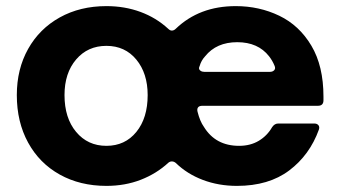

<svg xmlns="http://www.w3.org/2000/svg" viewBox="-20 -596 1113 628"><path d="M35 -285Q35 -370 72 -436Q109 -502 175.5 -539Q242 -576 328 -576Q388 -576 439.5 -557Q491 -538 530 -502Q536 -496 542 -496Q549 -496 555 -502Q632 -576 751 -576Q828 -576 893.5 -544.5Q959 -513 998.5 -446.5Q1038 -380 1038 -280V-268Q1038 -250 1020 -250H642Q632 -250 628 -245Q624 -240 626 -231Q634 -199 647 -181Q685 -119 762 -119Q799 -119 826.5 -135.5Q854 -152 870 -180Q878 -192 890 -192H1008Q1017 -192 1021.5 -186.5Q1026 -181 1023 -172Q993 -89 926 -38.5Q859 12 755 12Q695 12 643.5 -7.5Q592 -27 555 -63Q549 -68 542 -68Q536 -68 531 -64Q492 -28 440.5 -8Q389 12 328 12Q242 12 175.5 -25Q109 -62 72 -129.5Q35 -197 35 -285ZM863 -361Q872 -361 877 -366.5Q882 -372 878 -381Q871 -398 860 -412Q824 -458 756 -458Q688 -458 651 -412Q638 -398 633 -380Q631 -376 631 -373Q631 -368 636 -364.5Q641 -361 648 -361ZM463 -285Q463 -356 426 -401Q389 -446 328 -446Q267 -446 229 -401.5Q191 -357 191 -285Q191 -210 229 -164.5Q267 -119 328 -119Q389 -119 426 -164.5Q463 -210 463 -285Z"/></svg>

Font: Open Sauce Two ExtraBold
Style: Regular
Weight: 800
Designer: Alfredo Marco Pradil
Foundry: Creative Sauce Fz LLC
Version: Version 1.477